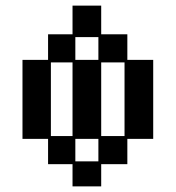

<svg xmlns="http://www.w3.org/2000/svg" viewBox="-20 -652 626 683"><path d="M238 11V-68H151V-158H60V-439H151V-530H238V-632H340V-530H433V-439H525V-158H433V-68H340V11ZM248 -78H330V-158H248ZM161 -168H238V-430H161ZM340 -168H423V-430H340ZM248 -439H330V-520H248Z"/></svg>

Font: Pixelify Sans
Style: Regular
Weight: 400
Designer: Stefie Justprince
Foundry: Typecalism Foundryline
Version: Version 1.000;February 13, 2025;FontCreator 15.0.0.3015 64-b